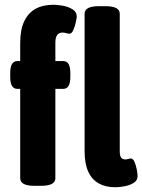

<svg xmlns="http://www.w3.org/2000/svg" viewBox="-20 -780 599 808"><path d="M125 2Q65 2 65 -30V-406H53Q23 -406 23 -456V-473Q23 -523 53 -523H65V-598Q65 -654 81.5 -689.5Q98 -725 129 -742.5Q160 -760 206 -760Q221 -760 244 -756Q267 -752 285 -741Q303 -730 303 -710Q303 -706 299.5 -688.5Q296 -671 289 -654.5Q282 -638 272 -638Q267 -638 258.5 -640.5Q250 -643 244 -643Q228 -643 220.5 -632.5Q213 -622 213 -600V-523H246Q276 -523 276 -473V-456Q276 -406 246 -406H213V-30Q213 2 153 2ZM465 8Q424 8 395 -8.5Q366 -25 351 -58.5Q336 -92 336 -144V-722Q336 -754 396 -754H424Q484 -754 484 -722V-142Q484 -125 489.5 -117Q495 -109 508 -109Q513 -109 519.5 -111Q526 -113 530 -113Q540 -113 546 -99Q552 -85 555.5 -67.5Q559 -50 559 -39Q559 -21 543.5 -11Q528 -1 506 3.5Q484 8 465 8Z"/></svg>

Font: Asap Condensed VF Beta
Style: Regular
Weight: 400
Designer: Pablo Cosgaya
Foundry: Omnibus-Type
Version: Version 1.008